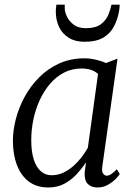

<svg xmlns="http://www.w3.org/2000/svg" viewBox="-20 -818 596 848"><path d="M432 -84Q428.5 -59.5 435.8 -50.8Q443 -42 451 -42Q461 -42 471.5 -49.2Q482 -56.5 496 -70.5L509 -49.5Q505.5 -43 492 -28.8Q478.5 -14.5 457.5 -2.2Q436.5 10 410.5 10Q383.5 10 367.8 -5.5Q352 -21 354 -57.5L360 -101Q342 -74 318.5 -48.5Q295 -23 264.2 -6.5Q233.5 10 193.5 10Q142 10 107.2 -16.2Q72.5 -42.5 54.8 -89Q37 -135.5 37 -196Q37 -242.5 50.2 -293.2Q63.5 -344 89.5 -391.5Q115.5 -439 153.8 -477.2Q192 -515.5 242.2 -538Q292.5 -560.5 354 -560.5Q376 -560.5 401.8 -554.8Q427.5 -549 448 -539.5L499 -559ZM413 -491.5Q399 -504 380.5 -509.8Q362 -515.5 340.5 -515.5Q297.5 -515.5 262.5 -497.2Q227.5 -479 200.5 -447.2Q173.5 -415.5 155 -374.8Q136.5 -334 127.2 -289Q118 -244 118 -200Q118 -148 129.2 -113.2Q140.5 -78.5 160.8 -61.2Q181 -44 207 -44Q235.5 -44 259.8 -55.5Q284 -67 304.5 -85.2Q325 -103.5 341 -124.5Q357 -145.5 368 -165.5ZM353 -633.5Q312 -633.5 283.8 -651Q255.5 -668.5 241 -698.8Q226.5 -729 226.5 -766.5Q226.5 -779 227.8 -786.5Q229 -794 229 -797.5H266Q266 -794 266 -790Q266 -786 266 -780.5Q266 -765.5 275.5 -745Q285 -724.5 305.5 -709Q326 -693.5 359 -693.5Q402.5 -693.5 425.5 -711Q448.5 -728.5 458.5 -752.8Q468.5 -777 472.5 -797.5H508.5Q508.5 -793.5 508 -786Q507.5 -778.5 506 -769Q499.5 -732.5 483.5 -701.5Q467.5 -670.5 436.5 -652Q405.5 -633.5 353 -633.5Z"/></svg>

Font: Merriweather 36pt Light
Style: Italic
Weight: 300
Italic angle: -7.8°
Version: Version 2.101